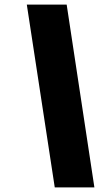

<svg xmlns="http://www.w3.org/2000/svg" viewBox="-20 -763 480 838"><path d="M219 55 97 -743H271L392 55Z"/></svg>

Font: Saira Black
Style: Italic
Weight: 900
Italic angle: -12°
Designer: Hector Gatti with collaboration of the Omnibus-Type team
Foundry: Omnibus-Type
Version: Version 1.100; ttfautohint (v1.8.3)